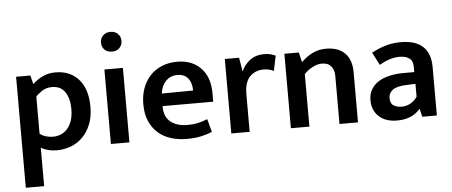

<svg xmlns="http://www.w3.org/2000/svg" viewBox="-57 -850 2873 1220"><g transform="rotate(-5 1379.0 -240.0)"><path d="M278 10Q249 10 222.5 3Q196 -4 178 -16V230H61V-478H152L166 -422Q194 -449 230 -466.5Q266 -484 312 -484Q406 -484 460.5 -421.5Q515 -359 515 -247Q515 -183 495.5 -135Q476 -87 443.5 -54.5Q411 -22 368 -6Q325 10 278 10ZM282 -393Q246 -393 219 -375.5Q192 -358 178 -341V-105Q195 -91 217 -84.5Q239 -78 263 -78Q287 -78 310 -87Q333 -96 351.5 -115.5Q370 -135 381.5 -166.5Q393 -198 393 -244Q393 -310 365.5 -351.5Q338 -393 282 -393Z M624 0V-475H742V0ZM683 -584Q652 -584 634.5 -602Q617 -620 617 -647Q617 -673 635 -691.5Q653 -710 683 -710Q712 -710 730 -692Q748 -674 748 -647Q748 -620 730 -602Q712 -584 683 -584Z M1295 -211H972V-207Q972 -142 1012.5 -110Q1053 -78 1119 -78Q1158 -78 1188.5 -85Q1219 -92 1247 -104L1270 -21Q1241 -8 1201 1Q1161 10 1108 10Q1055 10 1008.5 -4Q962 -18 927 -48Q892 -78 871.5 -124Q851 -170 851 -234Q851 -290 868 -336Q885 -382 916 -415Q947 -448 991 -466Q1035 -484 1088 -484Q1183 -484 1239 -426Q1295 -368 1295 -265ZM1174 -293Q1174 -314 1169 -333.5Q1164 -353 1153 -368Q1142 -383 1124.5 -391.5Q1107 -400 1083 -400Q1038 -400 1009 -370Q980 -340 974 -291Z M1392 0V-475H1483L1498 -386Q1515 -427 1552 -455.5Q1589 -484 1644 -484Q1668 -484 1686 -479Q1704 -474 1716 -468L1696 -372Q1685 -378 1669 -382.5Q1653 -387 1630 -387Q1579 -387 1544 -352Q1509 -317 1509 -241V0Z M1890 0H1772V-475H1864L1879 -412Q1913 -446 1952 -465Q1991 -484 2039 -484Q2116 -484 2158 -441.5Q2200 -399 2200 -321V0H2082V-307Q2082 -345 2062.5 -368.5Q2043 -392 2004 -392Q1975 -392 1945 -376.5Q1915 -361 1890 -335Z M2328 -433Q2372 -457 2417 -470.5Q2462 -484 2516 -484Q2558 -484 2592 -474.5Q2626 -465 2651 -444Q2676 -423 2689.5 -389.5Q2703 -356 2703 -308V0H2610L2598 -50H2595Q2544 10 2450 10Q2375 10 2333 -29.5Q2291 -69 2291 -132Q2291 -172 2308 -201Q2325 -230 2354.5 -249Q2384 -268 2425 -277.5Q2466 -287 2514 -287H2584V-320Q2584 -359 2561 -375.5Q2538 -392 2499 -392Q2471 -392 2439.5 -383Q2408 -374 2370 -352ZM2585 -212 2531 -210Q2465 -208 2439 -187.5Q2413 -167 2413 -138Q2413 -101 2435 -88Q2457 -75 2486 -75Q2515 -75 2541.5 -89.5Q2568 -104 2585 -130Z"/></g></svg>

Font: Ek Mukta SemiBold
Style: Regular
Weight: 600
Designer: Girish Dalvi and Yashodeep Gholap
Foundry: Ek Type
Version: Version 2.538;PS 1.002;hotconv 16.6.51;makeotf.lib2.5.65220;